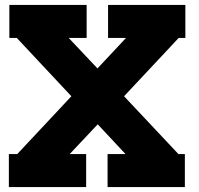

<svg xmlns="http://www.w3.org/2000/svg" viewBox="-20 -760 810 780"><path d="M706 -606 484 -369 705 -134H731V0H417V-134H490L377 -255L263 -134H330V0H16V-134H50L270 -369L48 -606H18V-740H332V-606H259L376 -482L492 -606H419V-740H733V-606Z"/></svg>

Font: Arvo
Style: Bold
Weight: 700
Designer: Anton Koovit (Cyrillic Expansion: Cyreal)
Foundry: Anton Koovit, Yassin Baggar
Version: Version 3.000